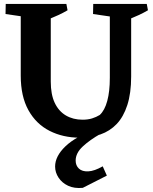

<svg xmlns="http://www.w3.org/2000/svg" viewBox="-20 -678 777 972"><path d="M384 19Q299 19 231 -15.5Q163 -50 124 -120Q85 -190 85 -295V-658H237V-265Q237 -200 257 -157.5Q277 -115 313.5 -93.5Q350 -72 398 -72Q425 -72 446 -78.5Q467 -85 485 -96Q510 -119 523 -167Q536 -215 536 -284V-658H644V-291Q644 -206 624.5 -146Q605 -86 570.5 -50Q536 -14 488.5 2.5Q441 19 384 19ZM146 -587 8 -607 9 -658H149ZM223 -579 222 -658H316L322 -626Q300 -613 275 -601.5Q250 -590 223 -579ZM589 -587 451 -607 452 -658H592ZM630 -579 629 -658H723L729 -626Q707 -613 682 -601.5Q657 -590 630 -579ZM399 273Q356 277 325 262.5Q294 248 276.5 221.5Q259 195 259 165Q259 113 311 63Q363 13 462 -21L490 -1Q435 30 399 63.5Q363 97 363 135Q363 160 379.5 175.5Q396 191 427 189.5Q458 188 500 164L521 211Z"/></svg>

Font: Eczar SemiBold
Style: Regular
Weight: 600
Designer: Vaibhav Singh
Foundry: Rosetta Type Foundry
Version: Version 2.000